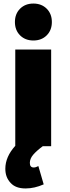

<svg xmlns="http://www.w3.org/2000/svg" viewBox="-20 -823 395 1081"><path d="M93 -624C112 -605 137 -595 168 -595C199 -595 224 -605 243 -624C262 -643 272 -668 272 -699C272 -730 262 -755 243 -774C224 -793 199 -803 168 -803C137 -803 112 -793 93 -774C74 -755 64 -730 64 -699C64 -668 74 -643 93 -624ZM66 -544V-2C29 39 10 82 10 127C10 160 20 186 40 207C59 228 87 238 124 238C158 238 192 230 226 215L196 112C187 117 178 120 170 120C155 120 148 111 148 94C148 79 154 63 167 48C180 33 198 17 221 0H268V-544Z"/></svg>

Font: Argentum Sans ExtraBold
Style: Regular
Weight: 800
Designer: Julieta Ulanovsky
Foundry: Julieta Ulanovsky
Version: Version 5.001;February 15, 2019;FontCreator 11.5.0.2425 64-b